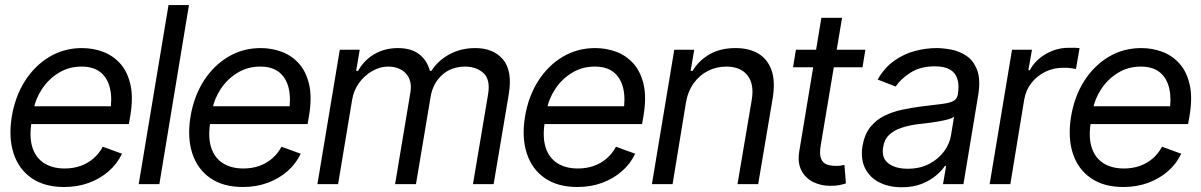

<svg xmlns="http://www.w3.org/2000/svg" viewBox="-20 -748 4879 780"><path d="M240.7 11.7Q160.6 11.7 108.4 -24.4Q56.2 -60.5 35.2 -124.8Q14.2 -189 27.8 -273.9Q41.5 -356.4 81.5 -419.2Q121.6 -481.9 181.2 -517.3Q240.7 -552.7 313 -552.7Q356.9 -552.7 397.2 -538.1Q437.5 -523.4 467.3 -491Q497.1 -458.5 509.5 -406Q522 -353.5 509.3 -277.3L503.4 -244.1H82.5L94.7 -316.4H470.7L427.2 -292Q436.5 -346.7 427 -388.4Q417.5 -430.2 388.9 -453.9Q360.4 -477.5 311 -477.5Q259.8 -477.5 218.5 -452.1Q177.2 -426.8 150.6 -386.5Q124 -346.2 116.2 -300.8L108.4 -252.9Q98.1 -190.9 111.8 -148.7Q125.5 -106.4 159.4 -85Q193.4 -63.5 242.7 -63.5Q276.9 -63.5 306.4 -73.7Q335.9 -84 359.1 -103.8Q382.3 -123.5 397.5 -151.9L475.6 -123.5Q456.1 -82.5 421.4 -52.2Q386.7 -22 340.8 -5.1Q294.9 11.7 240.7 11.7Z M747.6 -727.5 627.4 0H543.5L664.6 -727.5Z M966.8 11.7Q886.7 11.7 834.5 -24.4Q782.2 -60.5 761.2 -124.8Q740.2 -189 753.9 -273.9Q767.6 -356.4 807.6 -419.2Q847.7 -481.9 907.2 -517.3Q966.8 -552.7 1039.1 -552.7Q1083 -552.7 1123.3 -538.1Q1163.6 -523.4 1193.4 -491Q1223.1 -458.5 1235.6 -406Q1248 -353.5 1235.4 -277.3L1229.5 -244.1H808.6L820.8 -316.4H1196.8L1153.3 -292Q1162.6 -346.7 1153.1 -388.4Q1143.6 -430.2 1115 -453.9Q1086.4 -477.5 1037.1 -477.5Q985.8 -477.5 944.6 -452.1Q903.3 -426.8 876.7 -386.5Q850.1 -346.2 842.3 -300.8L834.5 -252.9Q824.2 -190.9 837.9 -148.7Q851.6 -106.4 885.5 -85Q919.4 -63.5 968.8 -63.5Q1002.9 -63.5 1032.5 -73.7Q1062 -84 1085.2 -103.8Q1108.4 -123.5 1123.5 -151.9L1201.7 -123.5Q1182.1 -82.5 1147.5 -52.2Q1112.8 -22 1066.9 -5.1Q1021 11.7 966.8 11.7Z M1269.5 0 1360.4 -545.9H1441.4L1426.8 -460H1434.6Q1459 -503.9 1501.2 -528.3Q1543.5 -552.7 1596.7 -552.7Q1649.9 -552.7 1682.1 -528.3Q1714.4 -503.9 1726.6 -460H1732.4Q1760.3 -502.9 1806.6 -527.8Q1853 -552.7 1911.1 -552.7Q1983.9 -552.7 2023.2 -506.8Q2062.5 -460.9 2046.9 -365.2L1985.4 0H1901.4L1962.9 -365.2Q1972.7 -425.8 1943.8 -451.4Q1915 -477.1 1870.1 -477.5Q1812.5 -477.1 1775.4 -442.9Q1738.3 -408.7 1729.5 -355.5L1669.9 0H1585L1647.5 -374Q1654.8 -420.4 1629.6 -448.7Q1604.5 -477.1 1556.6 -477.5Q1523.9 -477.5 1492.7 -459.7Q1461.4 -441.9 1439 -411.4Q1416.5 -380.9 1410.2 -340.8L1353.5 0Z M2325.7 11.7Q2245.6 11.7 2193.4 -24.4Q2141.1 -60.5 2120.1 -124.8Q2099.1 -189 2112.8 -273.9Q2126.5 -356.4 2166.5 -419.2Q2206.5 -481.9 2266.1 -517.3Q2325.7 -552.7 2397.9 -552.7Q2441.9 -552.7 2482.2 -538.1Q2522.5 -523.4 2552.2 -491Q2582 -458.5 2594.5 -406Q2606.9 -353.5 2594.2 -277.3L2588.4 -244.1H2167.5L2179.7 -316.4H2555.7L2512.2 -292Q2521.5 -346.7 2512 -388.4Q2502.4 -430.2 2473.9 -453.9Q2445.3 -477.5 2396 -477.5Q2344.7 -477.5 2303.5 -452.1Q2262.2 -426.8 2235.6 -386.5Q2209 -346.2 2201.2 -300.8L2193.4 -252.9Q2183.1 -190.9 2196.8 -148.7Q2210.4 -106.4 2244.4 -85Q2278.3 -63.5 2327.6 -63.5Q2361.8 -63.5 2391.4 -73.7Q2420.9 -84 2444.1 -103.8Q2467.3 -123.5 2482.4 -151.9L2560.5 -123.5Q2541 -82.5 2506.3 -52.2Q2471.7 -22 2425.8 -5.1Q2379.9 11.7 2325.7 11.7Z M2766.1 -328.1 2712.4 0H2628.4L2719.2 -545.9H2800.3L2785.6 -460H2793.5Q2818.8 -502 2862.5 -527.3Q2906.2 -552.7 2968.3 -552.7Q3022.9 -552.7 3060.8 -530.3Q3098.6 -507.8 3114.5 -462.2Q3130.4 -416.5 3118.7 -346.7L3060.1 0H2976.1L3033.7 -340.8Q3044.9 -404.8 3017.3 -440.9Q2989.7 -477.1 2931.2 -477.5Q2890.6 -477.5 2856 -460Q2821.3 -442.4 2797.6 -409.2Q2773.9 -376 2766.1 -328.1Z M3495.6 -545.9 3483.9 -474.6H3201.7L3213.4 -545.9ZM3316.9 -675.8H3400.9L3314 -156.2Q3308.1 -121.1 3315.7 -103.3Q3323.2 -85.4 3339.1 -79.8Q3355 -74.2 3373.5 -74.2Q3387.7 -73.7 3396.5 -75.4Q3405.3 -77.1 3410.6 -78.1L3416.5 -2.9Q3406.7 0.5 3390.4 3.9Q3374 7.3 3351.1 6.8Q3315.4 6.8 3284.2 -8.3Q3252.9 -23.4 3236.1 -54.9Q3219.2 -86.4 3227.1 -133.8Z M3643.1 12.7Q3591.3 12.7 3552.2 -7.1Q3513.2 -26.9 3494.4 -64.5Q3475.6 -102.1 3483.9 -155.3Q3492.2 -202.1 3515.4 -231.4Q3538.6 -260.7 3572.3 -277.3Q3606 -293.9 3644.8 -302.2Q3683.6 -310.5 3722.2 -315.4Q3772.9 -321.8 3804.4 -325.4Q3835.9 -329.1 3852.1 -337.2Q3868.2 -345.2 3871.6 -365.2V-368.2Q3879.9 -420.4 3857.7 -449.5Q3835.4 -478.5 3777.8 -478.5Q3718.3 -478.5 3678.2 -452.4Q3638.2 -426.3 3618.7 -396.5L3545.4 -424.8Q3574.2 -474.6 3614.5 -502.4Q3654.8 -530.3 3699.2 -541.5Q3743.7 -552.7 3784.7 -552.7Q3811 -552.7 3844 -546.6Q3877 -540.5 3906 -521.2Q3935.1 -502 3949.7 -463.1Q3964.4 -424.3 3953.6 -359.4L3894 0H3811L3823.7 -74.2H3818.8Q3807.6 -56.6 3784.4 -36.4Q3761.2 -16.1 3726.1 -1.7Q3690.9 12.7 3643.1 12.7ZM3667.5 -62.5Q3717.3 -62.5 3754.6 -82Q3792 -101.6 3814.9 -132.6Q3837.9 -163.6 3843.3 -197.3L3856 -274.4Q3849.6 -268.1 3830.8 -262.9Q3812 -257.8 3788.3 -253.9Q3764.6 -250 3742.2 -247.3Q3719.7 -244.6 3706.5 -243.2Q3673.3 -238.8 3643.6 -229.2Q3613.8 -219.7 3593.3 -201.2Q3572.8 -182.6 3567.9 -150.4Q3560.1 -106.9 3588.6 -84.7Q3617.2 -62.5 3667.5 -62.5Z M4000.5 0 4091.3 -545.9H4172.4L4157.7 -462.9H4163.6Q4185.1 -503.4 4229 -528.8Q4272.9 -554.2 4321.8 -553.7Q4331.5 -554.2 4344.7 -554Q4357.9 -553.7 4365.7 -552.7L4351.1 -467.8Q4347.2 -468.8 4332.3 -470.9Q4317.4 -473.1 4300.3 -472.7Q4260.7 -473.1 4226.8 -456.5Q4192.9 -439.9 4170.2 -410.9Q4147.5 -381.8 4141.1 -344.7L4084.5 0Z M4543.9 11.7Q4463.9 11.7 4411.6 -24.4Q4359.4 -60.5 4338.4 -124.8Q4317.4 -189 4331.1 -273.9Q4344.7 -356.4 4384.8 -419.2Q4424.8 -481.9 4484.4 -517.3Q4543.9 -552.7 4616.2 -552.7Q4660.2 -552.7 4700.4 -538.1Q4740.7 -523.4 4770.5 -491Q4800.3 -458.5 4812.7 -406Q4825.2 -353.5 4812.5 -277.3L4806.6 -244.1H4385.7L4397.9 -316.4H4773.9L4730.5 -292Q4739.7 -346.7 4730.2 -388.4Q4720.7 -430.2 4692.1 -453.9Q4663.6 -477.5 4614.3 -477.5Q4563 -477.5 4521.7 -452.1Q4480.5 -426.8 4453.9 -386.5Q4427.2 -346.2 4419.4 -300.8L4411.6 -252.9Q4401.4 -190.9 4415 -148.7Q4428.7 -106.4 4462.6 -85Q4496.6 -63.5 4545.9 -63.5Q4580.1 -63.5 4609.6 -73.7Q4639.2 -84 4662.4 -103.8Q4685.5 -123.5 4700.7 -151.9L4778.8 -123.5Q4759.3 -82.5 4724.6 -52.2Q4689.9 -22 4644 -5.1Q4598.1 11.7 4543.9 11.7Z"/></svg>

Font: Inter Tight
Style: Italic
Weight: 400
Italic angle: -9.39999°
Designer: Rasmus Andersson
Foundry: rsms
Version: Version 3.002